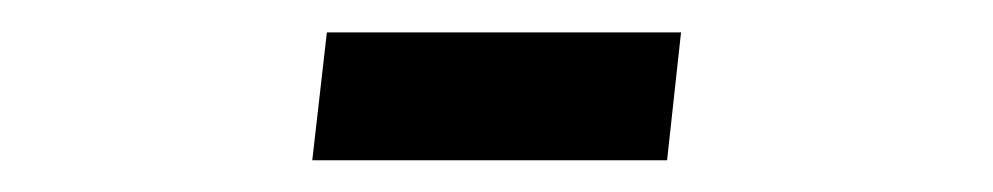

<svg xmlns="http://www.w3.org/2000/svg" viewBox="-20 -101 626 121"><path d="M176.8 0 186 -80.6H409.2L400.4 0Z"/></svg>

Font: Cascadia Code NF
Style: Regular
Weight: 400
Monospace: yes
Designer: Aaron Bell
Foundry: Saja Typeworks
Version: Version 2404.023; ttfautohint (v1.8.4)